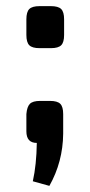

<svg xmlns="http://www.w3.org/2000/svg" viewBox="-20 -466 292 626"><path d="M109 -446H146Q170 -446 179.5 -436.5Q189 -427 189 -403V-352Q189 -328 179.5 -318.5Q170 -309 146 -309H109Q85 -309 75.5 -318.5Q66 -328 66 -352V-403Q66 -427 75.5 -436.5Q85 -446 109 -446ZM111 -137H143Q167 -137 176.5 -127.5Q186 -118 186 -94V-30Q185 62 141 140L87 125Q99 71 100 0Q66 0 66 -38V-94Q68 -118 77.5 -127.5Q87 -137 111 -137Z"/></svg>

Font: Exo 2.0 Semi Bold
Style: Regular
Weight: 600
Designer: Natanael Gama
Version: Version 1.001;PS 001.001;hotconv 1.0.70;makeotf.lib2.5.58329